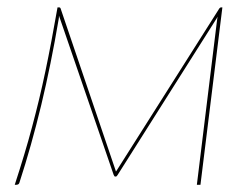

<svg xmlns="http://www.w3.org/2000/svg" viewBox="-20 -514 700 534"><path d="M302.5 -37Q303.5 -38.5 304.8 -40.2Q306 -42 307.5 -44.5L590 -490.5Q592 -493.5 595 -493.5H598.5L537.5 0H527.5L583.5 -456.5Q584 -459 584.2 -461.8Q584.5 -464.5 585.5 -467.5L307.5 -28Q306.5 -26.5 305.2 -24.8Q304 -23 302 -23H300Q298.5 -23 297.8 -24.8Q297 -26.5 296 -28L144 -470.5Q144 -467.5 143.8 -464.8Q143.5 -462 143 -459.5Q122 -335.5 94.8 -222.2Q67.5 -109 34 -6Q32.5 0 24.5 0H21Q35 -43 47 -82.8Q59 -122.5 69.2 -161Q79.5 -199.5 88.8 -238Q98 -276.5 106.5 -317Q115 -357.5 123.2 -401Q131.5 -444.5 140 -493.5H144Q147.5 -493.5 148.5 -490.5L300 -44.5Z"/></svg>

Font: Lato Hairline
Style: Italic
Weight: 100
Italic angle: -7°
Designer: Lukasz Dziedzic
Foundry: tyPoland Lukasz Dziedzic
Version: Version 2.007; 2014-02-27